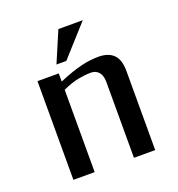

<svg xmlns="http://www.w3.org/2000/svg" viewBox="-119 -742 781 841"><g transform="rotate(-20 271.5 -321.5)"><path d="M180.2 -421.9Q211.4 -435.5 237.8 -444.6Q264.2 -453.6 287.1 -459.2Q310.1 -464.8 329.8 -467Q349.6 -469.2 368.2 -469.2Q414.1 -469.2 438.2 -445.3Q462.4 -421.4 462.4 -368.2V0H363.3V-353Q363.3 -363.8 361.1 -375Q358.9 -386.2 353 -395Q347.2 -403.8 337.2 -409.4Q327.1 -415 312 -415Q287.1 -415 254.4 -408.9Q221.7 -402.8 180.2 -383.8V0H81.1V-460H180.2ZM245.1 -643.1H358.9L230 -500H184.1Z"/></g></svg>

Font: Federov2
Style: Regular
Weight: 400
Designer: Olexa M. Volochay | Cyreal.org
Foundry: Olexa M. Volochay | Cyreal.org
Version: Version 1.000